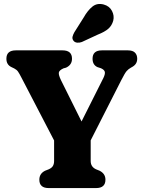

<svg xmlns="http://www.w3.org/2000/svg" viewBox="-20 -956 730 976"><path d="M516 -42.5Q516 0 468.5 0H227.5Q180 0 180 -42.5Q180 -73.5 209 -88L228 -95.5Q243.5 -102.5 249.2 -112.8Q255 -123 255 -137.5V-242L89.5 -560.5Q78 -583 71.5 -592.2Q65 -601.5 52.5 -608L38 -615Q12.5 -627 12.5 -657.5Q12.5 -700 60.5 -700H298Q346 -700 346 -657.5Q346 -626 315.5 -612L302.5 -608.5Q280.5 -598.5 279 -586.5Q277.5 -574.5 290 -548.5L394.5 -338.5L505.5 -559.5Q515 -579 513 -590Q511 -601 493.5 -609L475 -615Q450.5 -626.5 450.5 -657.5Q450.5 -700 498 -700H630Q654.5 -700 666 -688.5Q677.5 -677 677.5 -657.5Q677.5 -630 652.5 -616L645.5 -612Q633 -605 624 -595Q615 -585 596.5 -548.5L441 -242.5V-137.5Q441 -108 468 -95.5L486.5 -88Q516 -73 516 -42.5ZM405 -866.5Q425.5 -903 449.8 -922.5Q474 -942 507.5 -933Q536.5 -925 549.2 -900.5Q562 -876 555.5 -850.5Q548.5 -825.5 530.5 -809.8Q512.5 -794 477 -780L396 -742.5Q384.5 -738 372.2 -739.2Q360 -740.5 353.5 -749Q346 -759 348.8 -769.8Q351.5 -780.5 358 -792Z"/></svg>

Font: Fraunces 72pt SuperSoft
Style: Bold
Weight: 700
Version: Version 1.000;[0bf87f6ff]